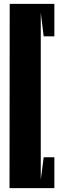

<svg xmlns="http://www.w3.org/2000/svg" viewBox="-20 -820 301 989"><path d="M260 149H29L30 -800H260V-633H205L190 -755V106L205 -10H260Z"/></svg>

Font: Banana Brick
Style: Regular
Weight: 400
Designer: artmaker
Foundry: artmaker
Version: Version 4.000 2011 initial release